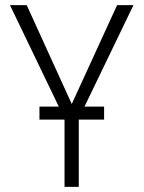

<svg xmlns="http://www.w3.org/2000/svg" viewBox="-20 -731 562 751"><path d="M387.2 -263.2H288.1V0H232.4V-263.2H134.3V-314H210L19 -710.9H84.5L260.7 -324.2L438 -710.9H502L310.5 -314H387.2Z"/></svg>

Font: MAUL Condensed Light
Style: Light
Weight: 300
Designer: MAUL
Version: Version 2.137; 2017; ttfautohint (v1.8.3)